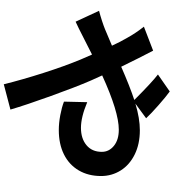

<svg xmlns="http://www.w3.org/2000/svg" viewBox="30 -904 939 1040"><g transform="rotate(90 500.0 -383.5)"><path d="M38 -450Q65 -457 92.5 -466Q120 -475 137 -482L227 -520Q206 -566 183 -605Q160 -647 124 -693L254 -743Q287 -678 294 -665L341 -570Q446 -616 521 -641Q425 -737 383 -769L475 -833Q504 -812 550 -771.5Q596 -731 620 -705L541 -647Q621 -671 685 -671Q760 -671 816.5 -643Q873 -615 903 -567Q933 -519 933 -461Q933 -392 902.5 -340Q872 -288 816 -260Q760 -232 684 -232Q646 -232 603.5 -240Q561 -248 530 -260L533 -386Q614 -352 672 -352Q730 -352 766 -382Q802 -412 802 -465Q802 -504 769.5 -530.5Q737 -557 682 -557Q585 -557 388 -467L416 -405Q451 -324 499.5 -189.5Q548 -55 573 30L436 66Q411 -35 374.5 -149Q338 -263 302 -350L275 -412L202 -375Q118 -332 97 -323Z"/></g></svg>

Font: Sinter Bold
Style: Regular
Weight: 700
Foundry: Adobe & rsms
Version: Version 1.000